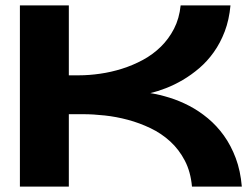

<svg xmlns="http://www.w3.org/2000/svg" viewBox="-20 -691 915 711"><path d="M690.9 0Q686 -54.7 664.6 -95.9Q643.1 -137.2 610.6 -167Q578.1 -196.8 537.4 -216.3Q496.6 -235.8 453.6 -247.3Q410.6 -258.8 367.9 -263.4Q325.2 -268.1 288.6 -268.1H234.9V0H53.7V-670.9H234.9V-412.1H272Q309.6 -412.1 350.6 -418Q391.6 -423.8 431.9 -436.5Q472.2 -449.2 509.3 -469.2Q546.4 -489.3 575.7 -518.1Q605 -546.9 624.5 -584.7Q644 -622.6 648.9 -670.9H833.5Q828.6 -617.7 812.3 -574.7Q795.9 -531.7 771.7 -497.8Q747.6 -463.9 717.8 -438.5Q688 -413.1 656.7 -394.8Q625.5 -376.5 594.5 -364.5Q563.5 -352.5 536.6 -346.2Q570.8 -340.8 607.7 -329.3Q644.5 -317.9 680.7 -299.1Q716.8 -280.3 749.8 -252.9Q782.7 -225.6 809.1 -189Q835.4 -152.3 853 -105.5Q870.6 -58.6 875.5 0Z"/></svg>

Font: Syncopate
Style: Bold
Weight: 700
Designer: Astigmatic (AOETI)
Foundry: Astigmatic (AOETI)
Version: Version 1.001 2011